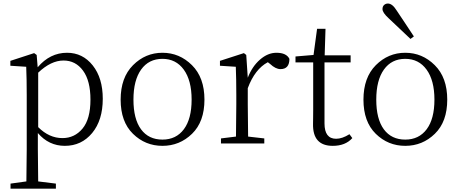

<svg xmlns="http://www.w3.org/2000/svg" viewBox="-20 -831 2661 1112"><path d="M201.2 -410.2V-94.7Q264.6 -31.2 341.8 -31.2Q412.1 -31.2 458 -86.4Q503.9 -141.6 503.9 -253.9Q503.9 -363.3 460.9 -421.9Q418 -480.5 347.7 -480.5Q275.4 -480.5 201.2 -410.2ZM192.4 -512.7 198.2 -441.4Q269.5 -525.4 368.2 -525.4Q459 -525.4 517.1 -452.1Q575.2 -378.9 575.2 -258.8Q575.2 -134.8 513.7 -60.5Q452.1 13.7 355.5 13.7Q262.7 13.7 199.2 -60.5V32.2Q199.2 100.6 201.2 219.7L303.7 232.4V261.7H41V232.4L132.8 219.7Q134.8 102.5 134.8 34.2V-279.3Q134.8 -373 131.8 -444.3L40 -450.2V-478.5L177.7 -523.4Z M1092.3 -56.2Q1020.5 13.7 920.9 13.7Q821.3 13.7 750 -56.2Q678.7 -126 678.7 -253.9Q678.7 -381.8 750.5 -453.6Q822.3 -525.4 920.9 -525.4Q1019.5 -525.4 1091.8 -453.6Q1164.1 -381.8 1164.1 -253.9Q1164.1 -126 1092.3 -56.2ZM920.9 -22.5Q1000 -22.5 1044.9 -82.5Q1089.8 -142.6 1089.8 -253.9Q1089.8 -365.2 1044.4 -427.7Q999 -490.2 920.9 -490.2Q841.8 -490.2 797.4 -428.2Q752.9 -366.2 752.9 -253.9Q752.9 -141.6 796.9 -82Q840.8 -22.5 920.9 -22.5Z M1406.2 -512.7 1415 -380.9Q1440.4 -446.3 1485.8 -485.8Q1531.2 -525.4 1581.1 -525.4Q1638.7 -525.4 1656.2 -490.2Q1656.2 -430.7 1604.5 -430.7Q1576.2 -430.7 1543.9 -460.9L1531.2 -470.7Q1456.1 -430.7 1415 -320.3V-226.6Q1415 -151.4 1417 -40L1510.7 -29.3V0H1259.8V-29.3L1346.7 -40Q1348.6 -149.4 1348.6 -226.6V-281.2Q1348.6 -373 1345.7 -444.3L1253.9 -450.2V-478.5L1392.6 -523.4Z M2003.9 -53.7 2020.5 -31.2Q1980.5 13.7 1907.2 13.7Q1790 13.7 1793 -114.3Q1793 -124 1793.5 -149.9Q1793.9 -175.8 1793.9 -196.3V-469.7H1691.4V-503.9L1795.9 -512.7L1816.4 -664.1H1865.2L1860.4 -510.7H2010.7V-469.7H1859.4V-116.2Q1859.4 -27.3 1926.8 -27.3Q1961.9 -27.3 2003.9 -53.7Z M2498.5 -56.2Q2426.8 13.7 2327.1 13.7Q2227.5 13.7 2156.2 -56.2Q2085 -126 2085 -253.9Q2085 -381.8 2156.7 -453.6Q2228.5 -525.4 2327.1 -525.4Q2425.8 -525.4 2498 -453.6Q2570.3 -381.8 2570.3 -253.9Q2570.3 -126 2498.5 -56.2ZM2327.1 -22.5Q2406.2 -22.5 2451.2 -82.5Q2496.1 -142.6 2496.1 -253.9Q2496.1 -365.2 2450.7 -427.7Q2405.3 -490.2 2327.1 -490.2Q2248 -490.2 2203.6 -428.2Q2159.2 -366.2 2159.2 -253.9Q2159.2 -141.6 2203.1 -82Q2247.1 -22.5 2327.1 -22.5ZM2377 -620.1 2357.4 -605.5Q2272.5 -686.5 2230.5 -725.6Q2195.3 -757.8 2195.3 -778.3Q2195.3 -793.9 2204.6 -802.2Q2213.9 -810.5 2226.6 -810.5Q2252 -810.5 2276.4 -771.5Q2288.1 -754.9 2322.8 -702.1Q2357.4 -649.4 2377 -620.1Z"/></svg>

Font: GenYoMin TW TTF Light
Style: Regular
Weight: 300
Version: Version 1.300